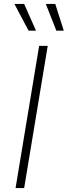

<svg xmlns="http://www.w3.org/2000/svg" viewBox="-20 -962 346 982"><path d="M224.1 -727.5 103.5 0H59.6L180.2 -727.5ZM126 -805.2 53.7 -941.9H103.5L164.1 -805.2ZM268.1 -805.2 214.4 -941.9H262.7L306.2 -805.2Z"/></svg>

Font: Inter Extra Light
Style: Italic
Weight: 200
Italic angle: -9.39999°
Designer: Rasmus Andersson
Foundry: rsms
Version: Version 4.000;git-3c8e0fc